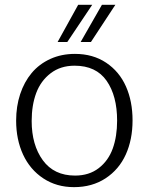

<svg xmlns="http://www.w3.org/2000/svg" viewBox="-20 -770 621 802"><path d="M220.7 -594.7 306.6 -750H365.2L261.2 -594.7ZM316.9 -594.7 405.8 -750H461.9L359.9 -594.7ZM293.5 -36.6Q352.1 -36.6 392.3 -67.6Q432.6 -98.6 450.9 -149.4Q469.2 -200.2 469.2 -266.1Q469.2 -369.6 425.3 -432.6Q381.3 -495.6 291.5 -495.6Q232.9 -495.6 191.7 -464.1Q150.4 -432.6 131.3 -381.6Q112.3 -330.6 112.3 -264.6Q112.3 -164.6 158.9 -100.6Q205.6 -36.6 293.5 -36.6ZM289.1 11.7Q216.3 11.7 160.9 -24.9Q105.5 -61.5 76.4 -124.3Q47.4 -187 47.4 -266.1Q47.4 -325.7 64.2 -376.7Q81.1 -427.7 112.3 -465.1Q143.6 -502.4 189.9 -523.7Q236.3 -544.9 293 -544.9Q368.2 -544.9 423.3 -508.1Q478.5 -471.2 506.1 -408.9Q533.7 -346.7 533.7 -267.1Q533.7 -187 505.4 -124.5Q477.1 -62 420.9 -25.1Q364.7 11.7 289.1 11.7Z"/></svg>

Font: Oxygen Light
Style: Regular
Weight: 300
Designer: vernon adams
Foundry: Vernon Adams
Version: Version Release 0.2.3 webfont; ttfautohint (v0.93.3-1d66) -l